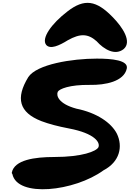

<svg xmlns="http://www.w3.org/2000/svg" viewBox="-20 -1264 923 1366"><path d="M181 -715C90 -566 115 -464 275 -402C328 -382 392 -365 471 -350C655 -315 695 -250 680 -216C665 -188 566 -147 365 -147C228 -147 82 -127 64 -36C63 -32 65 -29 68 -26C103 144 510 98 716 -52C833 -113 855 -222 812 -312C772 -391 668 -462 523 -491C395 -526 379 -584 391 -611C402 -631 473 -662 620 -660C729 -658 862 -684 882 -776C895 -836 775 -847 669 -847C493 -847 241 -807 181 -715ZM459 -1182C348 -1097 271 -991 309 -944C338 -912 399 -938 463 -978C551 -1027 606 -1025 667 -971C720 -912 799 -866 860 -915C920 -967 854 -1069 781 -1143C666 -1261 581 -1277 459 -1182Z"/></svg>

Font: Venom Sans
Style: BdObl
Weight: 700
Version: Version 1.001